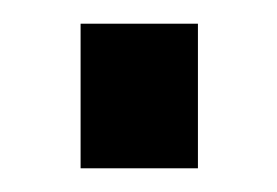

<svg xmlns="http://www.w3.org/2000/svg" viewBox="-20 -142 234 162"><path d="M147 -122V0H48V-122Z"/></svg>

Font: Pathway Extreme 8pt Thin 12pt Medium
Style: Regular
Weight: 500
Version: Version 1.001;gftools[0.9.26]